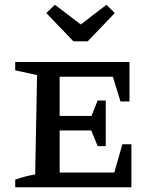

<svg xmlns="http://www.w3.org/2000/svg" viewBox="-20 -788 656 808"><path d="M495 -181H533V0H44V-32Q86 -47 128 -54L136 -472L44 -492V-527H525V-361H487L455 -465H231V-300H365L391 -365H425V-173H391L364 -239H231V-62H461ZM289 -614 175 -733 211 -768 320 -685 428 -768 463 -733 349 -614Z"/></svg>

Font: Piazzolla SC Medium
Style: Regular
Weight: 500
Designer: Juan Pablo del Peral
Foundry: Huerta Tipografica
Version: Version 1.330